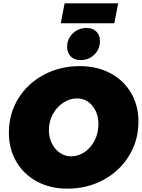

<svg xmlns="http://www.w3.org/2000/svg" viewBox="-20 -1111 847 1147"><path d="M807 -385Q807 -272 751 -180.5Q695 -89 598 -36.5Q501 16 383 16Q280 16 200.5 -27Q121 -70 77 -146Q33 -222 33 -318Q33 -431 89 -522Q145 -613 242 -664.5Q339 -716 457 -716Q560 -716 639.5 -673.5Q719 -631 763 -556Q807 -481 807 -385ZM272 -334Q272 -290 290 -254Q308 -218 338.5 -197.5Q369 -177 405 -177Q448 -177 485.5 -202.5Q523 -228 545.5 -272Q568 -316 568 -369Q568 -436 531.5 -479.5Q495 -523 440 -523Q397 -523 358.5 -498Q320 -473 296 -429.5Q272 -386 272 -334ZM577 -866Q577 -817 543.5 -784.5Q510 -752 460 -752Q424 -752 402.5 -774Q381 -796 381 -831Q381 -879 415 -911.5Q449 -944 498 -944Q534 -944 555.5 -922.5Q577 -901 577 -866ZM366 -1091H686L663 -972H343Z"/></svg>

Font: Gontserrat Black
Style: Italic
Weight: 900
Italic angle: -11.3°
Designer: Julieta Ulanovsky
Foundry: Julieta Ulanovsky
Version: Version 6.001